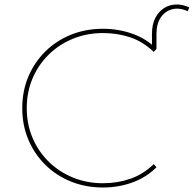

<svg xmlns="http://www.w3.org/2000/svg" viewBox="-20 -831 862 854"><path d="M676 -614H656V-681Q656 -722 670.5 -750.5Q685 -779 709 -794.5Q733 -810 762.5 -811Q792 -812 822 -798L815 -781Q778 -798 746.5 -790Q715 -782 695.5 -754Q676 -726 676 -681ZM438 3Q361 3 295.5 -23.5Q230 -50 181.5 -98Q133 -146 106 -210Q79 -274 79 -350Q79 -426 106 -490Q133 -554 181.5 -602Q230 -650 295.5 -676.5Q361 -703 438 -703Q507 -703 569 -681Q631 -659 676 -614L664 -600Q616 -646 559 -665Q502 -684 438 -684Q366 -684 304 -658.5Q242 -633 196 -587.5Q150 -542 124.5 -481.5Q99 -421 99 -350Q99 -279 124.5 -218.5Q150 -158 196 -112.5Q242 -67 304 -41.5Q366 -16 438 -16Q502 -16 559 -35.5Q616 -55 664 -101L676 -87Q631 -42 569 -19.5Q507 3 438 3Z"/></svg>

Font: Montserrat Thin
Style: Regular
Weight: 100
Designer: Julieta Ulanovsky
Foundry: Julieta Ulanovsky
Version: Version 9.000